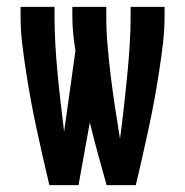

<svg xmlns="http://www.w3.org/2000/svg" viewBox="-20 -540 540 560"><path d="M124 0Q114 -41 105 -81.5Q96 -122 87 -163Q78 -204 70.5 -245Q63 -286 56.5 -327.5Q50 -369 45 -410.5Q40 -452 40 -494V-520H139V-494Q139 -452 141.5 -409.5Q144 -367 148 -324.5Q152 -282 157 -240Q162 -198 167 -156L200 -392Q196 -417 193.5 -442.5Q191 -468 191 -494V-520H290V-494Q290 -449 294 -404Q298 -359 303.5 -314Q309 -269 316 -224Q323 -179 330 -135Q336 -180 341 -224.5Q346 -269 350.5 -314Q355 -359 358 -404Q361 -449 361 -494V-520H460V-494Q460 -452 455 -410.5Q450 -369 443.5 -327.5Q437 -286 429.5 -245Q422 -204 413 -163Q404 -122 395 -81.5Q386 -41 376 0H291Q278 -46 265.5 -91.5Q253 -137 242 -183L209 0Z"/></svg>

Font: Iosevka SS04 Semibold
Style: Regular
Weight: 600
Monospace: yes
Designer: Belleve Invis
Foundry: Belleve Invis
Version: Version 19.0.0; ttfautohint (v1.8.4)